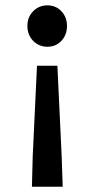

<svg xmlns="http://www.w3.org/2000/svg" viewBox="-20 -523 355 722"><path d="M100.1 179.2 103 64.9 119.1 -275.9H195.8L211.9 64.9L215.8 179.2ZM83 -425.8Q83 -458.5 104.7 -480.7Q126.5 -502.9 158.2 -502.9Q189.9 -502.9 210.9 -480.7Q231.9 -458.5 231.9 -425.8Q231.9 -391.6 210.9 -369.4Q189.9 -347.2 158.2 -347.2Q126.5 -347.2 104.7 -369.4Q83 -391.6 83 -425.8Z"/></svg>

Font: Source Sans 3 Semibold
Style: Regular
Weight: 600
Designer: Paul D. Hunt
Foundry: Adobe
Version: Version 3.052;hotconv 1.1.0;makeotfexe 2.6.0